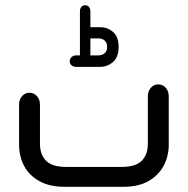

<svg xmlns="http://www.w3.org/2000/svg" viewBox="-20 -715 718 735"><path d="M286 -503V-671Q286 -682 291.5 -688.5Q297 -695 306 -695Q315 -695 320.5 -688.5Q326 -682 326 -671V-611H363Q391 -611 412.5 -593Q434 -575 434 -535Q434 -496 412.5 -477.5Q391 -459 363 -459H272Q261 -459 254 -465Q247 -471 247 -480Q247 -490 254 -496.5Q261 -503 272 -503ZM326 -568V-503H357Q371 -503 380.5 -511Q390 -519 390 -535Q390 -552 380.5 -560Q371 -568 357 -568ZM453 0H226Q170 0 131 -21.5Q92 -43 72.5 -79.5Q53 -116 53 -162V-314Q53 -334 64.5 -347Q76 -360 93 -360Q110 -360 121.5 -347Q133 -334 133 -314V-165Q133 -123 156.5 -99.5Q180 -76 233 -76H446Q499 -76 522.5 -99.5Q546 -123 546 -165V-346Q546 -366 557.5 -379Q569 -392 586 -392Q603 -392 614.5 -379Q626 -366 626 -346V-162Q626 -116 606 -79.5Q586 -43 548 -21.5Q510 0 453 0Z"/></svg>

Font: Beiruti Medium
Style: Regular
Weight: 500
Designer: Arlette Boutros
Foundry: Boutros
Version: Version 1.41